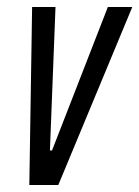

<svg xmlns="http://www.w3.org/2000/svg" viewBox="-20 -530 399 550"><path d="M64 0 72 -510H139L123 -99H129L289 -510H359L147 0Z"/></svg>

Font: Saira UltraCondensed Medium
Style: Italic
Weight: 500
Width: 1
Italic angle: -12°
Designer: Hector Gatti with collaboration of the Omnibus-Type team
Foundry: Omnibus-Type
Version: Version 1.101